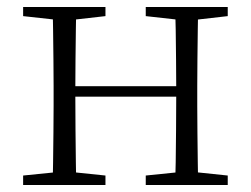

<svg xmlns="http://www.w3.org/2000/svg" viewBox="-20 -528 717 548"><path d="M130 0Q131 -24 131.5 -64.5Q132 -105 132.5 -148.5Q133 -192 133 -226V-283Q133 -316 132.5 -359.5Q132 -403 131.5 -443.5Q131 -484 130 -508H198Q197 -484 196.5 -443Q196 -402 195.5 -357Q195 -312 195 -275V-256Q195 -207 195.5 -157Q196 -107 196.5 -65.5Q197 -24 198 0ZM479 0Q481 -24 481.5 -65.5Q482 -107 482.5 -157Q483 -207 483 -256V-275Q483 -312 482.5 -357Q482 -402 481.5 -443Q481 -484 479 -508H546Q545 -484 544.5 -443.5Q544 -403 543.5 -359.5Q543 -316 543 -283V-226Q543 -192 543.5 -148.5Q544 -105 544.5 -64.5Q545 -24 546 0ZM46 0V-27L155 -38H175L281 -27V0ZM46 -482V-508H281V-482L175 -470H155ZM396 0V-27L504 -38H525L630 -27V0ZM396 -482V-508H630V-482L525 -470H504ZM163 -252V-282H513V-252Z"/></svg>

Font: Early Summer Mincho VF
Style: Regular
Weight: 250
Designer: GuiWonder
Version: Version 1.002